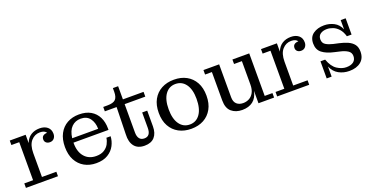

<svg xmlns="http://www.w3.org/2000/svg" viewBox="-26 -1282 3749 1931"><g transform="rotate(-20 1848.5 -316.5)"><path d="M16 0V-48H110V-455H26V-503H196V-414Q216 -466 255.5 -491Q295 -516 348 -516Q400 -516 431.5 -490Q463 -464 463 -417Q463 -388 446.5 -368.5Q430 -349 401 -349Q376 -349 361 -362.5Q346 -376 346 -397Q346 -446 406 -448Q388 -477 338 -477Q282 -477 243.5 -433.5Q205 -390 205 -303V-48H359V0Z M768 9Q697 9 642 -22Q587 -53 556 -111Q525 -169 525 -251Q525 -334 556 -392.5Q587 -451 642 -481.5Q697 -512 768 -512Q843 -512 893.5 -482.5Q944 -453 970 -400.5Q996 -348 996 -279V-264H621V-259Q621 -165 667 -112Q713 -59 792 -59Q844 -59 877.5 -80Q911 -101 928 -133Q945 -165 949 -197H994Q992 -147 967.5 -99.5Q943 -52 893.5 -21.5Q844 9 768 9ZM902 -310Q901 -378 868 -422Q835 -466 770 -466Q712 -466 673 -427.5Q634 -389 624 -310Z M1285 10Q1212 10 1176 -35.5Q1140 -81 1144 -162L1151 -452H1025V-499H1070Q1133 -499 1157 -523.5Q1181 -548 1181 -604V-644H1237V-503H1458V-452H1237V-148Q1237 -106 1254.5 -83Q1272 -60 1307 -60Q1374 -60 1374 -148V-313H1428V-144Q1428 -72 1392 -31Q1356 10 1285 10Z M1785 11Q1709 11 1651.5 -20Q1594 -51 1561.5 -109.5Q1529 -168 1529 -251Q1529 -335 1561.5 -393.5Q1594 -452 1651.5 -483Q1709 -514 1785 -514Q1861 -514 1918 -483Q1975 -452 2007.5 -393.5Q2040 -335 2040 -251Q2040 -168 2007.5 -109.5Q1975 -51 1918 -20Q1861 11 1785 11ZM1785 -35Q1854 -35 1894.5 -92.5Q1935 -150 1935 -255Q1935 -356 1894.5 -412Q1854 -468 1785 -468Q1716 -468 1675.5 -411.5Q1635 -355 1635 -251Q1635 -148 1675.5 -91.5Q1716 -35 1785 -35Z M2330 8Q2261 8 2216.5 -30Q2172 -68 2172 -151V-455H2099V-503H2267V-151Q2267 -102 2293 -78Q2319 -54 2363 -54Q2397 -54 2426.5 -69.5Q2456 -85 2474.5 -118.5Q2493 -152 2493 -205V-455H2409V-503H2589V-48H2672V0H2505V-132Q2490 -61 2445.5 -26.5Q2401 8 2330 8Z M2705 0V-48H2799V-455H2715V-503H2885V-414Q2905 -466 2944.5 -491Q2984 -516 3037 -516Q3089 -516 3120.5 -490Q3152 -464 3152 -417Q3152 -388 3135.5 -368.5Q3119 -349 3090 -349Q3065 -349 3050 -362.5Q3035 -376 3035 -397Q3035 -446 3095 -448Q3077 -477 3027 -477Q2971 -477 2932.5 -433.5Q2894 -390 2894 -303V-48H3048V0Z M3235 0V-183H3285Q3314 -102 3363 -70Q3412 -38 3461 -38Q3511 -38 3538 -59.5Q3565 -81 3565 -120Q3565 -158 3533.5 -178Q3502 -198 3457 -208L3397 -222Q3318 -239 3272.5 -274Q3227 -309 3227 -376Q3227 -444 3274 -477.5Q3321 -511 3391 -511Q3447 -511 3495.5 -486Q3544 -461 3568 -404V-503H3621V-329H3571Q3556 -381 3528.5 -411Q3501 -441 3468.5 -453.5Q3436 -466 3406 -466Q3363 -466 3336 -447Q3309 -428 3309 -390Q3309 -350 3340 -331.5Q3371 -313 3415 -303L3474 -290Q3524 -279 3563 -261.5Q3602 -244 3624.5 -215Q3647 -186 3647 -138Q3647 -67 3600.5 -29.5Q3554 8 3477 8Q3416 8 3365 -19.5Q3314 -47 3288 -108V0Z"/></g></svg>

Font: Montagu Slab 144pt
Style: Regular
Weight: 400
Designer: Florian Karsten
Foundry: Florian Karsten
Version: Version 1.000; ttfautohint (v1.8.3)